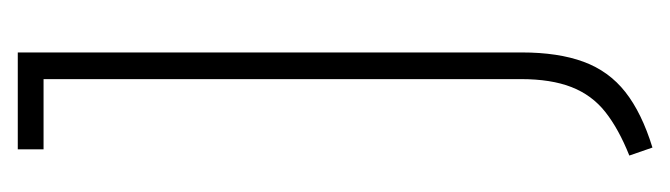

<svg xmlns="http://www.w3.org/2000/svg" viewBox="-289 -252 754 216"><g transform="rotate(-90 88.0 -144.0)"><path d="M137 66V-501H28V-472H107V65Q107 99 98 122Q89 145 70 160Q51 175 21 187L30 213Q69 201 92.5 182.5Q116 164 126.5 135.5Q137 107 137 66Z"/></g></svg>

Font: Advent Pro ExtraLight
Style: Regular
Weight: 250
Version: Version 3.000